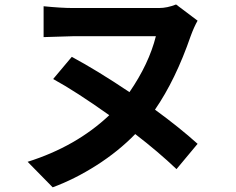

<svg xmlns="http://www.w3.org/2000/svg" viewBox="-20 -758 1040 845"><path d="M754.9 -738.3 849.6 -667Q834 -639.6 819.3 -599.6Q752.9 -407.2 662.1 -275.4Q770.5 -196.3 849.6 -125L756.8 -13.7Q676.8 -89.8 575.2 -168Q501 -91.8 405.3 -30.8Q309.6 30.3 211.9 66.4L101.6 -45.9Q315.4 -113.3 460.9 -251Q312.5 -356.4 213.9 -410.2L295.9 -507.8Q407.2 -448.2 549.8 -352.5Q635.7 -477.5 666 -598.6H300.8Q289.1 -598.6 171.9 -594.7V-730.5Q250 -722.7 300.8 -722.7H679.7Q715.8 -722.7 754.9 -738.3Z"/></svg>

Font: GenEi Gothic M Regular
Style: Bold
Weight: 700
Designer: o_tamon (Modified); [Source Han Sans]
Ryoko NISHIZUKA  (kana & ideographs); Paul D. Hunt (Latin, Greek & Cyrillic); Wenl
Version: Version 1.1a;Original Version 1.004